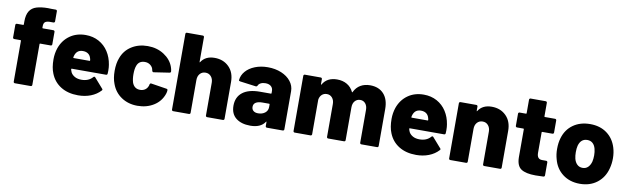

<svg xmlns="http://www.w3.org/2000/svg" viewBox="-43 -1190 5518 1688"><g transform="rotate(10 2715.5 -346.5)"><path d="M361 -518Q366 -518 369.5 -514.5Q373 -511 373 -506V-394Q373 -389 369.5 -385.5Q366 -382 361 -382H267Q262 -382 262 -377V-12Q262 -7 258.5 -3.5Q255 0 250 0H108Q103 0 99.5 -3.5Q96 -7 96 -12V-377Q96 -382 91 -382H35Q30 -382 26.5 -385.5Q23 -389 23 -394V-506Q23 -511 26.5 -514.5Q30 -518 35 -518H91Q96 -518 96 -523V-550Q96 -609 117 -642.5Q138 -676 180 -688.5Q222 -701 281 -701Q295 -701 309 -700H350Q355 -700 358.5 -696.5Q362 -693 362 -688V-597Q362 -592 358.5 -588.5Q355 -585 350 -585H311Q284 -583 273 -572Q262 -561 262 -535V-523Q262 -518 267 -518Z M894 -304Q898 -283 898 -251Q898 -239 897 -225Q896 -213 884 -213H579Q577 -213 575.5 -212Q574 -211 574 -209Q574 -209 574 -208Q576 -197 584 -179Q596 -158 620 -145Q644 -132 679 -132Q742 -132 778 -173Q782 -178 787 -178Q792 -178 795 -174L872 -86Q876 -83 876 -78Q876 -74 872 -70Q837 -32 785.5 -12Q734 8 673 8Q582 8 518.5 -31.5Q455 -71 427 -142Q406 -192 406 -267Q406 -319 422 -367Q448 -441 507.5 -483.5Q567 -526 649 -526Q715 -526 767 -497.5Q819 -469 851.5 -418.5Q884 -368 894 -304ZM649 -383Q597 -383 580 -334Q576 -323 575 -313Q575 -312 575 -311Q575 -308 579 -308H721Q725 -308 725 -312Q725 -320 721 -332Q714 -357 695.5 -370Q677 -383 649 -383Z M1203 8Q1121 8 1059.5 -33Q998 -74 972 -146Q953 -194 953 -261Q953 -328 972 -376Q997 -446 1059 -485.5Q1121 -525 1203 -525Q1286 -525 1349 -484Q1412 -443 1434 -380Q1441 -362 1443 -341Q1443 -330 1432 -328L1293 -307H1291Q1282 -307 1279 -317L1277 -326Q1275 -334 1273 -340Q1264 -359 1245.5 -371Q1227 -383 1202 -383Q1149 -383 1132 -336Q1121 -308 1121 -260Q1121 -217 1131 -185Q1150 -134 1202 -134Q1228 -134 1247 -147.5Q1266 -161 1274 -186Q1275 -188 1275 -192Q1276 -193 1276 -196Q1279 -206 1287 -206Q1288 -206 1290 -206L1430 -184Q1440 -182 1440 -173Q1440 -158 1434 -140Q1410 -70 1347.5 -31Q1285 8 1203 8Z M1800 -525Q1878 -525 1928 -475.5Q1978 -426 1978 -341V-12Q1978 -7 1974.5 -3.5Q1971 0 1966 0H1824Q1819 0 1815.5 -3.5Q1812 -7 1812 -12V-305Q1812 -339 1793 -361Q1774 -383 1744 -383Q1713 -383 1694 -361.5Q1675 -340 1675 -305V-12Q1675 -7 1671.5 -3.5Q1668 0 1663 0H1521Q1516 0 1512.5 -3.5Q1509 -7 1509 -12V-688Q1509 -693 1512.5 -696.5Q1516 -700 1521 -700H1663Q1668 -700 1671.5 -696.5Q1675 -693 1675 -688V-468Q1675 -464 1676 -463.5Q1677 -463 1677 -463Q1678 -463 1680 -466Q1718 -525 1800 -525Z M2275 -525Q2342 -525 2396 -502.5Q2450 -480 2481 -440.5Q2512 -401 2512 -353V-12Q2512 -7 2508.5 -3.5Q2505 0 2500 0H2358Q2353 0 2349.5 -3.5Q2346 -7 2346 -12V-47Q2346 -51 2345 -51.5Q2344 -52 2344 -52Q2342 -52 2340 -48Q2302 8 2210 8Q2130 8 2082.5 -29.5Q2035 -67 2035 -140Q2035 -217 2088.5 -259Q2142 -301 2244 -301H2341Q2346 -301 2346 -306V-325Q2346 -352 2328 -367.5Q2310 -383 2278 -383Q2254 -383 2236.5 -374Q2219 -365 2214 -351Q2209 -341 2201 -341Q2201 -341 2200 -341L2056 -360Q2044 -362 2044 -369Q2048 -413 2078.5 -448.5Q2109 -484 2160.5 -504.5Q2212 -525 2275 -525ZM2259 -111Q2297 -111 2321.5 -130.5Q2346 -150 2346 -182V-206Q2346 -211 2341 -211H2281Q2243 -211 2222.5 -198Q2202 -185 2202 -159Q2202 -137 2217 -124Q2232 -111 2259 -111Z M3188 -525Q3266 -525 3310 -477Q3354 -429 3354 -342V-12Q3354 -7 3350.5 -3.5Q3347 0 3342 0H3201Q3196 0 3192.5 -3.5Q3189 -7 3189 -12V-306Q3189 -340 3171.5 -361.5Q3154 -383 3125 -383Q3096 -383 3077.5 -362Q3059 -341 3059 -306V-12Q3059 -7 3055.5 -3.5Q3052 0 3047 0H2905Q2900 0 2896.5 -3.5Q2893 -7 2893 -12V-306Q2893 -340 2874.5 -361.5Q2856 -383 2827 -383Q2800 -383 2782 -366Q2764 -349 2760 -321V-12Q2760 -7 2756.5 -3.5Q2753 0 2748 0H2606Q2601 0 2597.5 -3.5Q2594 -7 2594 -12V-505Q2594 -510 2597.5 -513.5Q2601 -517 2606 -517H2748Q2753 -517 2756.5 -513.5Q2760 -510 2760 -505V-460Q2760 -456 2761 -455.5Q2762 -455 2762 -455Q2764 -455 2766 -459Q2805 -525 2894 -525Q2944 -525 2982 -503Q3020 -481 3040 -439Q3041 -436 3043 -436Q3044 -436 3046 -440Q3067 -483 3103.5 -504Q3140 -525 3188 -525Z M3912 -304Q3916 -283 3916 -251Q3916 -239 3915 -225Q3914 -213 3902 -213H3597Q3595 -213 3593.5 -212Q3592 -211 3592 -209Q3592 -209 3592 -208Q3594 -197 3602 -179Q3614 -158 3638 -145Q3662 -132 3697 -132Q3760 -132 3796 -173Q3800 -178 3805 -178Q3810 -178 3813 -174L3890 -86Q3894 -83 3894 -78Q3894 -74 3890 -70Q3855 -32 3803.5 -12Q3752 8 3691 8Q3600 8 3536.5 -31.5Q3473 -71 3445 -142Q3424 -192 3424 -267Q3424 -319 3440 -367Q3466 -441 3525.5 -483.5Q3585 -526 3667 -526Q3733 -526 3785 -497.5Q3837 -469 3869.5 -418.5Q3902 -368 3912 -304ZM3667 -383Q3615 -383 3598 -334Q3594 -323 3593 -313Q3593 -312 3593 -311Q3593 -308 3597 -308H3739Q3743 -308 3743 -312Q3743 -320 3739 -332Q3732 -357 3713.5 -370Q3695 -383 3667 -383Z M4274 -525Q4352 -525 4402 -475.5Q4452 -426 4452 -341V-12Q4452 -7 4448.5 -3.5Q4445 0 4440 0H4298Q4293 0 4289.5 -3.5Q4286 -7 4286 -12V-305Q4286 -339 4267 -361Q4248 -383 4218 -383Q4187 -383 4168 -361.5Q4149 -340 4149 -305V-12Q4149 -7 4145.5 -3.5Q4142 0 4137 0H3995Q3990 0 3986.5 -3.5Q3983 -7 3983 -12V-505Q3983 -510 3986.5 -513.5Q3990 -517 3995 -517H4137Q4142 -517 4145.5 -513.5Q4149 -510 4149 -505V-468Q4149 -464 4150 -463.5Q4151 -463 4151 -463Q4152 -463 4154 -466Q4192 -525 4274 -525Z M4852 -396Q4852 -391 4848.5 -387.5Q4845 -384 4840 -384H4749Q4744 -384 4744 -379V-197Q4744 -140 4790 -140H4827Q4832 -140 4835.5 -136.5Q4839 -133 4839 -128V-12Q4839 -1 4827 1Q4779 3 4757 3Q4670 3 4628 -24.5Q4586 -52 4585 -129V-379Q4585 -384 4580 -384H4523Q4518 -384 4514.5 -387.5Q4511 -391 4511 -396V-505Q4511 -510 4514.5 -513.5Q4518 -517 4523 -517H4580Q4585 -517 4585 -522V-643Q4585 -648 4588.5 -651.5Q4592 -655 4597 -655H4732Q4737 -655 4740.5 -651.5Q4744 -648 4744 -643V-522Q4744 -517 4749 -517H4840Q4845 -517 4848.5 -513.5Q4852 -510 4852 -505Z M5152 8Q5062 8 4999 -40Q4936 -88 4915 -170Q4903 -211 4903 -260Q4903 -315 4916 -357Q4939 -436 5001.5 -480.5Q5064 -525 5153 -525Q5241 -525 5302 -480.5Q5363 -436 5387 -358Q5401 -313 5401 -262Q5401 -216 5390 -174Q5369 -90 5306 -41Q5243 8 5152 8ZM5152 -134Q5181 -134 5200 -152.5Q5219 -171 5228 -203Q5234 -229 5234 -260Q5234 -290 5227 -318Q5219 -349 5200 -366Q5181 -383 5152 -383Q5094 -383 5076 -318Q5070 -294 5070 -260Q5070 -229 5076 -203Q5084 -171 5103.5 -152.5Q5123 -134 5152 -134Z"/></g></svg>

Font: LinhAnh ExtBd
Style: Regular
Weight: 800
Designer: Jeremy Tribby
Foundry: Tribby Type
Version: Version 1.408